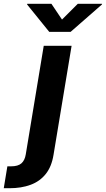

<svg xmlns="http://www.w3.org/2000/svg" viewBox="-123 -787 558 1011"><path d="M107.3 -545.9H254L158.9 28Q148.8 90.6 117.8 129.3Q86.9 168 38.3 186Q-10.2 204.1 -73.5 204.1H-103.2L-84.2 88.8H-64.6Q-28.1 88.8 -10.2 73.1Q7.7 57.4 12.7 25.9ZM147.7 -767.1 203.5 -684 286.8 -767.1H414.5L413.8 -763.5L248.7 -619.1H136.4L19.6 -763.5L20.4 -767.1Z"/></svg>

Font: Inter
Style: Italic
Weight: 400
Italic angle: -9.3988°
Designer: Rasmus Andersson
Foundry: rsms
Version: Version 4.001;git-66647c0bb